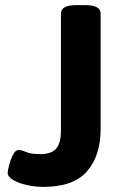

<svg xmlns="http://www.w3.org/2000/svg" viewBox="-20 -722 481 750"><path d="M150 8Q116 8 83.5 0.5Q51 -7 30.5 -19.5Q10 -32 10 -46Q10 -55 15.5 -76.5Q21 -98 30.5 -117Q40 -136 53 -136Q64 -136 82.5 -128Q101 -120 138 -120Q181 -120 199.5 -141.5Q218 -163 218 -211V-669Q218 -702 278 -702H313Q373 -702 373 -669V-216Q373 -114 320 -53Q267 8 150 8Z"/></svg>

Font: Asap Semi Expanded
Style: Bold
Weight: 700
Width: 6
Designer: Pablo Cosgaya
Foundry: Omnibus-Type
Version: Version 3.001; ttfautohint (v1.8.4.7-5d5b)